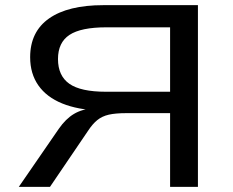

<svg xmlns="http://www.w3.org/2000/svg" viewBox="-20 -725 903 745"><path d="M53 0 208 -225Q235 -264 267 -283Q299 -302 340 -304H362L366 -296Q282 -299 221.5 -323.5Q161 -348 129 -393.5Q97 -439 97 -503Q97 -602 170.5 -653.5Q244 -705 381 -705H748V0H640V-286H471Q428 -286 402 -280Q376 -274 357.5 -259Q339 -244 322 -218L174 0ZM391 -369H640V-619H393Q294 -619 249.5 -589.5Q205 -560 205 -496Q205 -431 249 -400Q293 -369 391 -369Z"/></svg>

Font: Nunito Sans 10pt Expanded Medium
Style: Regular
Weight: 500
Width: 7
Designer: Vernon Adams
Foundry: Vernon Adams
Version: Version 3.101;gftools[0.9.27]